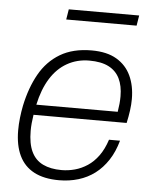

<svg xmlns="http://www.w3.org/2000/svg" viewBox="-52 -743 635 799"><g transform="rotate(5 266.0 -344.0)"><path d="M224 12Q161 12 119.5 -10Q78 -32 57.5 -75Q37 -118 37 -180Q37 -206 40 -232.5Q43 -259 48 -284Q64 -360 96 -417Q128 -474 181.5 -506Q235 -538 313 -538Q377 -538 417.5 -514Q458 -490 477.5 -448Q497 -406 497 -351Q497 -328 493.5 -302.5Q490 -277 484 -250H95Q92 -231 90.5 -214.5Q89 -198 89 -183Q89 -129 105 -95.5Q121 -62 153 -46.5Q185 -31 231 -31Q259 -31 286.5 -38.5Q314 -46 339 -62.5Q364 -79 384 -106.5Q404 -134 417 -174H463Q450 -127 427 -92Q404 -57 373.5 -34Q343 -11 305 0.5Q267 12 224 12ZM103 -293H443Q446 -311 447.5 -327Q449 -343 449 -358Q449 -402 434 -432.5Q419 -463 388 -479Q357 -495 307 -495Q256 -495 214.5 -471.5Q173 -448 145 -403Q117 -358 103 -293ZM196 -657 203 -700H497L490 -657Z"/></g></svg>

Font: Archivo SemiBold Thin
Style: Italic
Weight: 250
Italic angle: -10°
Version: Version 2.001